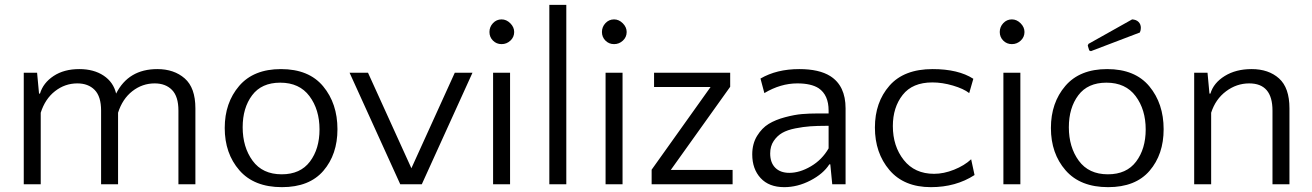

<svg xmlns="http://www.w3.org/2000/svg" viewBox="-20 -760 5413 792"><path d="M467 0H397V-304Q397 -362 370.5 -389Q344 -416 299 -416Q248 -416 207 -384Q166 -352 148 -295V0H78V-460H133L141 -374H145Q158 -418 201 -446.5Q244 -475 307 -475Q367 -475 407.5 -448Q448 -421 459 -374Q510 -475 629 -475Q698 -475 742 -436.5Q786 -398 786 -313V0H716V-304Q716 -362 689.5 -389Q663 -416 618 -416Q567 -416 526 -384Q485 -352 467 -295Z M1139 -475Q1254 -475 1313 -404Q1372 -333 1372 -227Q1372 -123 1314 -55.5Q1256 12 1143 12Q1028 12 967.5 -57.5Q907 -127 907 -232Q907 -336 966.5 -405.5Q1026 -475 1139 -475ZM1142 -41Q1219 -41 1258.5 -93.5Q1298 -146 1298 -226Q1298 -308 1256.5 -363.5Q1215 -419 1136 -419Q1059 -419 1020 -367Q981 -315 981 -235Q981 -153 1022 -97Q1063 -41 1142 -41Z M1929 -460 1720 0H1631L1422 -460H1498L1677 -66L1856 -460Z M2084 -460V0H2014V-460ZM2049 -680Q2069 -680 2085 -664Q2101 -648 2101 -628Q2101 -607 2085.5 -592.5Q2070 -578 2049 -578Q2028 -578 2013.5 -592.5Q1999 -607 1999 -628Q1999 -649 2013.5 -664.5Q2028 -680 2049 -680Z M2316 -740V0H2246V-740Z M2548 -460V0H2478V-460ZM2513 -680Q2533 -680 2549 -664Q2565 -648 2565 -628Q2565 -607 2549.5 -592.5Q2534 -578 2513 -578Q2492 -578 2477.5 -592.5Q2463 -607 2463 -628Q2463 -649 2477.5 -664.5Q2492 -680 2513 -680Z M2668 0V-60L2911 -401H2678V-460H2992V-402L2747 -59H3002V0Z M3468 0H3413L3405 -82H3401Q3376 -43 3323 -15.5Q3270 12 3215 12Q3152 12 3117.5 -25.5Q3083 -63 3083 -123Q3083 -167 3103 -199.5Q3123 -232 3151 -249Q3179 -266 3218.5 -276.5Q3258 -287 3288.5 -289.5Q3319 -292 3353 -292H3398V-304Q3398 -368 3357 -396Q3326 -416 3269 -416Q3200 -416 3133 -376L3117 -436Q3184 -475 3277 -475Q3359 -475 3405 -446Q3468 -406 3468 -313ZM3236 -47Q3279 -47 3325 -74Q3371 -101 3398 -148V-241H3389Q3351 -241 3322.5 -239Q3294 -237 3261 -230.5Q3228 -224 3207 -212Q3186 -200 3171.5 -178.5Q3157 -157 3157 -127Q3157 -89 3178 -68Q3199 -47 3236 -47Z M3995 -435 3978 -376Q3955 -394 3911 -407Q3867 -420 3826 -420Q3744 -420 3703.5 -368.5Q3663 -317 3663 -240Q3663 -157 3708 -100Q3753 -43 3833 -43Q3873 -43 3915.5 -60Q3958 -77 3986 -103L4000 -38Q3923 12 3820 12Q3709 12 3649 -58.5Q3589 -129 3589 -234Q3589 -338 3649 -406.5Q3709 -475 3827 -475Q3933 -475 3995 -435Z M4189 -460V0H4119V-460ZM4154 -680Q4174 -680 4190 -664Q4206 -648 4206 -628Q4206 -607 4190.5 -592.5Q4175 -578 4154 -578Q4133 -578 4118.5 -592.5Q4104 -607 4104 -628Q4104 -649 4118.5 -664.5Q4133 -680 4154 -680Z M4480 -549 4473 -552 4467 -572 4470 -579 4650 -680Q4667 -679 4676.5 -669.5Q4686 -660 4686 -645Q4686 -635 4682 -626ZM4547 -475Q4662 -475 4721 -404Q4780 -333 4780 -227Q4780 -123 4722 -55.5Q4664 12 4551 12Q4436 12 4375.5 -57.5Q4315 -127 4315 -232Q4315 -336 4374.5 -405.5Q4434 -475 4547 -475ZM4550 -41Q4627 -41 4666.5 -93.5Q4706 -146 4706 -226Q4706 -308 4664.5 -363.5Q4623 -419 4544 -419Q4467 -419 4428 -367Q4389 -315 4389 -235Q4389 -153 4430 -97Q4471 -41 4550 -41Z M5299 0H5229V-304Q5229 -416 5133 -416Q5081 -416 5037.5 -383.5Q4994 -351 4976 -295V0H4906V-460H4961L4969 -374H4973Q4986 -418 5032 -446.5Q5078 -475 5143 -475Q5213 -475 5256 -436.5Q5299 -398 5299 -313Z"/></svg>

Font: Quattrocento Sans
Style: Regular
Weight: 400
Designer: Pablo Impallari
Foundry: Pablo Impallari, Igino Marini, Brenda Gallo
Version: Version 2.000